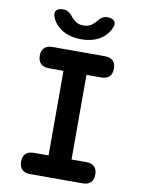

<svg xmlns="http://www.w3.org/2000/svg" viewBox="-101 -1018 802 1086"><g transform="rotate(10 300.0 -475.0)"><path d="M366 -122H451Q481 -122 497 -106.5Q513 -91 513 -61Q513 -31 497 -15.5Q481 0 451 0H149Q119 0 103 -15.5Q87 -31 87 -61Q87 -91 103 -106.5Q119 -122 149 -122H234V-608H149Q119 -608 103 -624Q87 -640 87 -670Q87 -699 103 -714.5Q119 -730 149 -730H451Q481 -730 497 -714.5Q513 -699 513 -670Q513 -640 497 -624Q481 -608 451 -608H366ZM131 -900Q122 -923 133.5 -936.5Q145 -950 173 -950Q183 -950 190.5 -947.5Q198 -945 204 -941Q217 -933 226 -920.5Q235 -908 249 -897Q269 -880 300 -880Q331 -880 351 -897Q364 -907 373 -919Q382 -931 393 -939Q400 -944 407.5 -947Q415 -950 426 -950Q454 -950 466 -936.5Q478 -923 469 -900Q457 -867 429 -843Q380 -801 300 -801Q220 -802 171 -843Q142 -868 131 -900Z"/></g></svg>

Font: Maple Mono Normal NL
Style: Bold
Weight: 700
Monospace: yes
Designer: subframe7536
Version: Version 7.000